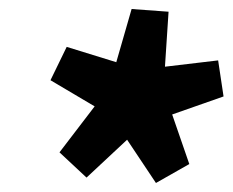

<svg xmlns="http://www.w3.org/2000/svg" viewBox="-20 -734 516 426"><path d="M172 -340 262 -424 326 -328 400 -370 362 -480 476 -520 464 -600 346 -586 354 -708 272 -714 238 -596 128 -630 92 -556 190 -498 112 -396Z"/></svg>

Font: Source Sans Pro Black
Style: Italic
Weight: 900
Italic angle: -11°
Designer: Paul D. Hunt
Foundry: Adobe Systems Incorporated
Version: Version 3.006;hotconv 1.0.111;makeotfexe 2.5.65597